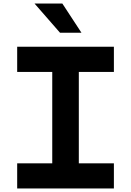

<svg xmlns="http://www.w3.org/2000/svg" viewBox="-20 -1064 740 1084"><path d="M77 0V-142H275V-658H77V-800H623V-658H425V-142H623V0ZM440 -879H319L175 -1044H332Z"/></svg>

Font: Martian Mono SemiBold
Style: Regular
Weight: 600
Monospace: yes
Designer: Roman Shamin
Foundry: Evil Martians
Version: Version 1.000; ttfautohint (v1.8.4.7-5d5b)